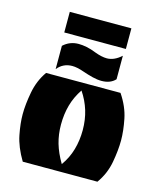

<svg xmlns="http://www.w3.org/2000/svg" viewBox="-105 -760 699 837"><g transform="rotate(15 245.0 -342.0)"><path d="M77 0Q43 -57 33 -108Q23 -159 23 -200Q23 -244 33.5 -300Q44 -356 75 -400H411Q446 -348 456.5 -295.5Q467 -243 467 -200Q467 -156 457 -101Q447 -46 414 0ZM244 -34Q270 -70 282 -112Q294 -154 294 -200Q294 -247 281.5 -288Q269 -329 244 -366Q219 -329 207.5 -288Q196 -247 196 -200Q196 -155 207.5 -115.5Q219 -76 244 -34ZM111 -427V-532Q140 -559 180 -559Q197 -559 217 -555Q237 -551 259 -542Q291 -530 314 -530Q347 -530 379 -559V-453Q357 -429 317 -429Q298 -429 276 -434.5Q254 -440 231 -448Q200 -459 178 -459Q137 -459 111 -427ZM106 -591V-684H384V-591Z"/></g></svg>

Font: Tac One
Style: Regular
Weight: 400
Designer: Oluseyi Olusanya, David Udoh, Eyiyemi Adegbite, Mirko Velimirović
Version: Version 1.003; ttfautohint (v1.8.4.7-5d5b)